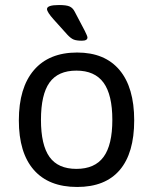

<svg xmlns="http://www.w3.org/2000/svg" viewBox="-20 -738 609 764"><path d="M55 -259Q55 -389 115 -459Q175 -529 287 -529Q397 -529 455.5 -459.5Q514 -390 514 -259Q514 -129 456.5 -61.5Q399 6 287 6Q174 6 114.5 -62Q55 -130 55 -259ZM427 -261Q427 -361 392 -409Q357 -457 284 -457Q211 -457 177 -409.5Q143 -362 143 -261Q143 -161 177 -113.5Q211 -66 284 -66Q357 -66 392 -113.5Q427 -161 427 -261ZM248 -600 194 -660Q167 -690 167 -702Q167 -718 215 -718Q245 -718 257.5 -712Q270 -706 277 -692L317 -616Q328 -594 328 -589Q328 -576 306 -576Q285 -576 273.5 -580.5Q262 -585 248 -600Z"/></svg>

Font: Asap-Regular
Style: Regular
Weight: 400
Designer: Pablo Cosgaya
Foundry: Omnibus-Type
Version: Version 2.000; ttfautohint (v1.8)